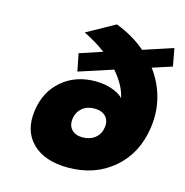

<svg xmlns="http://www.w3.org/2000/svg" viewBox="-111 -854 929 966"><g transform="rotate(15 353.5 -371.0)"><path d="M92.8 -226.1Q106.9 -326.7 177.2 -386.7Q247.6 -446.8 351.1 -446.8Q396.5 -446.8 436.3 -433.3Q476.1 -419.9 496.1 -397.9Q483.4 -460.9 425.8 -527.8L249 -470.2L231 -561L349.1 -600.1Q295.9 -640.1 233.9 -669.9L379.9 -751Q469.7 -716.8 535.2 -660.2L689.9 -710.9L707 -619.1L605 -585.9Q652.3 -522.9 671.6 -448Q690.9 -373 679.2 -293.9Q659.7 -155.8 564 -73.5Q468.3 8.8 328.1 8.8Q205.1 8.8 141.1 -54.9Q77.1 -118.7 92.8 -226.1ZM287.1 -235.8Q282.2 -200.2 301.8 -178.7Q321.3 -157.2 358.9 -157.2Q397.9 -157.2 424.1 -178.2Q450.2 -199.2 455.1 -234.9Q460.4 -270 439.9 -291.5Q419.4 -313 380.9 -313Q342.8 -313 317.6 -292Q292.5 -271 287.1 -235.8Z"/></g></svg>

Font: Trueno ExtraBold
Style: Italic
Weight: 800
Designer: Julieta Ulanovsky
Foundry: Julieta Ulanovsky
Version: Version 3.001b | FøM Fix